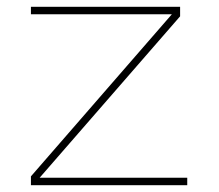

<svg xmlns="http://www.w3.org/2000/svg" viewBox="-20 -545 645 565"><path d="M71 0V-26L497 -516V-503H71V-525H510V-497L88 -12L87 -22H531V0Z"/></svg>

Font: Lexend Peta Thin
Style: Regular
Weight: 250
Version: Version 1.007